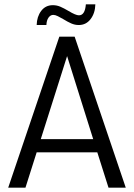

<svg xmlns="http://www.w3.org/2000/svg" viewBox="-20 -870 621 890"><path d="M431 -164H150L98 0H18L255 -700H326L563 0H483ZM412 -225 291 -610 169 -225ZM225 -846Q243 -846 259.5 -839Q276 -832 298 -819Q331 -799 346 -799Q374 -799 378 -850H422Q421 -809 400 -781.5Q379 -754 345 -754Q327 -754 310 -761.5Q293 -769 272 -782Q260 -789 248 -795Q236 -801 227 -801Q214 -801 205 -788.5Q196 -776 195 -754H150Q151 -793 171 -819.5Q191 -846 225 -846Z"/></svg>

Font: Sarabun Light
Style: Regular
Weight: 300
Designer: Suppakit Chalermlarp | Katatrad Co.,Ltd.
Foundry: Cadson Demak Co.,Ltd.
Version: Version 1.000; ttfautohint (v1.6)